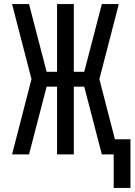

<svg xmlns="http://www.w3.org/2000/svg" viewBox="-20 -755 658 939"><path d="M618 164H536V0H478L392 -331H341V0H259V-331H208L122 0H39L134 -368L39 -735H122L208 -404H259V-735H341V-404H392L478 -735H561L466 -368L542 -74H618Z"/></svg>

Font: Iosevka Custom Extended
Style: Regular
Weight: 400
Width: 7
Monospace: yes
Designer: Belleve Invis
Foundry: Belleve Invis
Version: Version 11.2.4; ttfautohint (v1.8.4)